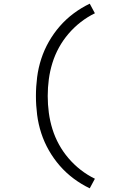

<svg xmlns="http://www.w3.org/2000/svg" viewBox="-20 -861 640 1042"><path d="M467 161Q421 139 379.5 108Q338 77 304.5 38.5Q271 0 245.5 -44.5Q220 -89 204 -138Q188 -187 181.5 -238Q175 -289 175 -340Q175 -391 181.5 -442Q188 -493 204 -542Q220 -591 245.5 -635.5Q271 -680 304.5 -718.5Q338 -757 379.5 -788Q421 -819 467 -841L495 -789Q454 -769 418 -741Q382 -713 352 -678Q322 -643 300 -603Q278 -563 264.5 -519.5Q251 -476 245 -431Q239 -386 239 -340Q239 -294 245 -249Q251 -204 264.5 -160.5Q278 -117 300 -77Q322 -37 352 -2Q382 33 418 61Q454 89 495 109Z"/></svg>

Font: Iosevka Custom Light Extended
Style: Regular
Weight: 300
Width: 7
Monospace: yes
Designer: Belleve Invis
Foundry: Belleve Invis
Version: Version 11.2.4; ttfautohint (v1.8.4)